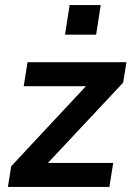

<svg xmlns="http://www.w3.org/2000/svg" viewBox="-20 -733 516 753"><path d="M11 0 24 -81 345 -425 349 -395H73L88 -489H476L463 -409L137 -61L133 -94H424L409 0ZM235 -597 253 -713H375L357 -597Z"/></svg>

Font: Nunito Sans 12pt
Style: Bold Italic
Weight: 700
Italic angle: -9°
Designer: Vernon Adams
Foundry: Vernon Adams
Version: Version 3.101;gftools[0.9.27]